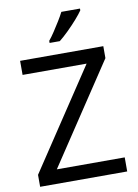

<svg xmlns="http://www.w3.org/2000/svg" viewBox="-101 -1010 774 1075"><g transform="rotate(-10 286.0 -472.0)"><path d="M533 0H38V-68L414 -634H50V-714H523V-646L147 -80H533ZM431 -944V-934Q419 -916 394 -887.5Q369 -859 340 -830.5Q311 -802 288 -784H230V-796Q245 -814 262.5 -840.5Q280 -867 297 -894.5Q314 -922 325 -944Z"/></g></svg>

Font: Noto IKEA Arabic
Style: Regular
Weight: 400
Designer: Monotype Design Team
Foundry: Monotype Imaging Inc.
Version: Version 1.200